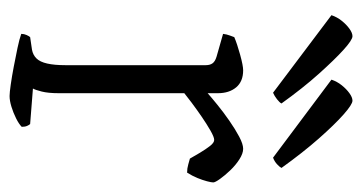

<svg xmlns="http://www.w3.org/2000/svg" viewBox="-202 -572 774 411"><g transform="rotate(90 185.5 -367.0)"><path d="M186 0Q179 0 161.5 -2.5Q144 -5 123 -9Q102 -13 83 -17Q64 -21 53 -25Q53 -31 55.5 -36.5Q58 -42 60 -44L87 -48Q98 -50 105.5 -57.5Q113 -65 116.5 -80.5Q120 -96 120 -119V-420Q120 -429 116 -434.5Q112 -440 102 -443L53 -457Q54 -465 56.5 -471.5Q59 -478 60 -481Q74 -487 97.5 -493.5Q121 -500 131 -500Q155 -500 167.5 -485Q180 -470 180 -446V-424Q189 -432 205 -445Q221 -458 239 -470.5Q257 -483 273 -491.5Q289 -500 299 -500Q309 -500 321.5 -492Q334 -484 345 -472.5Q356 -461 363.5 -450.5Q371 -440 371 -436Q371 -432 368.5 -422.5Q366 -413 361.5 -402Q357 -391 350 -380Q341 -380 332.5 -382.5Q324 -385 320 -386Q315 -395 307.5 -407.5Q300 -420 293 -429Q286 -438 280 -438Q274 -438 260 -430Q246 -422 230 -411Q214 -400 200 -389.5Q186 -379 180 -374V-105Q180 -83 176.5 -69Q173 -55 170 -50L246 -44Q248 -42 250 -37.5Q252 -33 252 -26Q246 -20 234 -14Q222 -8 209 -4Q196 0 186 0ZM179 -564 13 -689Q17 -701 25 -711Q33 -721 42 -727.5Q51 -734 58 -734Q66 -734 87 -715Q108 -696 138.5 -662Q169 -628 202 -582Q200 -578 193 -572.5Q186 -567 179 -564ZM318 -564 151 -689Q155 -701 163 -711Q171 -721 180 -727.5Q189 -734 196 -734Q204 -734 225.5 -715Q247 -696 277 -662Q307 -628 340 -582Q338 -578 332 -572.5Q326 -567 318 -564Z"/></g></svg>

Font: Texturina 12pt Thin
Style: Regular
Weight: 250
Designer: Guillermo Torres Carreño
Foundry: Omnibus-Type
Version: Version 1.002